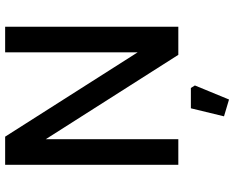

<svg xmlns="http://www.w3.org/2000/svg" viewBox="-104 -626 932 765"><g transform="rotate(-90 362.5 -244.0)"><path d="M88 0V-690H200L536 -162V-690H638V0H526L190 -528V0ZM281 182 313 50H394L404 66L348 202Z"/></g></svg>

Font: Oxanium Medium
Style: Regular
Weight: 500
Designer: Severin Meyer
Version: Version 1.001